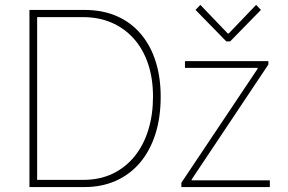

<svg xmlns="http://www.w3.org/2000/svg" viewBox="-20 -760 1172 780"><path d="M99.6 0V-719.7H322.3Q397.5 -719.7 455.3 -694.1Q513.2 -668.5 552.7 -621.3Q592.3 -574.2 612.5 -509.8Q632.8 -445.3 632.8 -367.2Q632.8 -281.7 610.8 -213.9Q588.9 -146 547.9 -98.1Q506.8 -50.3 449.7 -25.1Q392.6 0 322.3 0ZM130.9 -29.3H318.4Q385.7 -29.3 438.2 -54.7Q490.7 -80.1 527.3 -125.7Q564 -171.4 582.8 -233.2Q601.6 -294.9 601.6 -367.2Q601.6 -442.9 580.8 -502.9Q560.1 -563 522 -604.7Q483.9 -646.5 432.1 -668.5Q380.4 -690.4 318.4 -690.4H130.9ZM716.8 0V-17.6L1026.4 -480.5V-484.4H731.4V-511.7H1070.3V-498L758.8 -31.2V-27.3H1076.2V0ZM793.9 -740.2 905.3 -624H909.2L1020.5 -740.2L1040 -719.7L915 -591.8H899.4L774.4 -719.7Z"/></svg>

Font: Reddit Sans ExtraLight
Style: Regular
Weight: 250
Designer: Stephen Hutchings
Foundry: Reddit
Version: Version 1.014